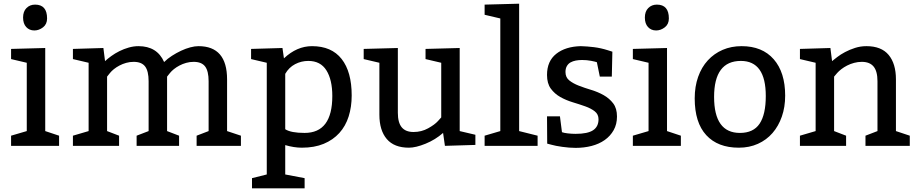

<svg xmlns="http://www.w3.org/2000/svg" viewBox="-20 -790 4978 1040"><path d="M170 -765Q235 -765 235 -690Q235 -659 213 -642Q191 -625 166 -625Q139 -625 122 -643.5Q105 -662 105 -695Q105 -728 123.5 -746.5Q142 -765 170 -765ZM225 -530V-80L300 -55V0H40V-55L125 -80V-450L40 -470V-525Z M540 -530 549 -459Q563 -472 583 -486.5Q603 -501 627 -513Q651 -525 677.5 -532.5Q704 -540 730 -540Q831 -540 869 -454Q887 -472 911 -487.5Q935 -503 960.5 -515Q986 -527 1010.5 -533.5Q1035 -540 1055 -540Q1210 -540 1210 -360V-80L1285 -55V0H1045V-55L1110 -80V-350Q1110 -405 1091 -430Q1072 -455 1029 -455Q1008 -455 988.5 -449.5Q969 -444 952 -435Q935 -426 922 -415.5Q909 -405 901 -395L885 -375V-80L950 -55V0H720V-55L785 -80V-350Q785 -405 766 -430Q747 -455 704 -455Q683 -455 663.5 -449.5Q644 -444 627 -435Q610 -426 597 -415.5Q584 -405 576 -395L560 -375V-80L625 -55V0H375V-55L460 -80V-450L375 -470V-525Z M1510 -530 1518 -474Q1588 -540 1670 -540Q1776 -540 1830.5 -470.5Q1885 -401 1885 -273Q1885 -211 1868.5 -159Q1852 -107 1818 -69.5Q1784 -32 1733.5 -11Q1683 10 1615 10Q1573 10 1525 -4V155L1630 175V230H1345V175L1425 155V-450L1340 -470V-525ZM1525 -390V-90Q1556 -70 1630 -70Q1780 -70 1780 -270Q1780 -358 1748 -409Q1716 -460 1650 -460Q1612 -460 1578.5 -442.5Q1545 -425 1525 -390Z M2470 -530V-80L2555 -60V-5L2390 0L2380 -70Q2338 -33 2285 -11.5Q2232 10 2195 10Q2115 10 2075 -37Q2035 -84 2035 -169V-450L1950 -470V-525L2135 -530V-179Q2135 -126 2156 -100.5Q2177 -75 2220 -75Q2263 -75 2299 -95Q2335 -115 2352 -134L2370 -154V-450L2285 -470V-525Z M2792 -770V-80L2892 -55V0H2605V-55L2690 -80V-690L2605 -710V-765Z M2943 -160H3013L3024 -74Q3034 -70 3055.5 -67.5Q3077 -65 3098 -65Q3163 -65 3192.5 -84.5Q3222 -104 3222 -144Q3222 -171 3201.5 -187Q3181 -203 3150 -214Q3119 -225 3082.5 -236Q3046 -247 3015 -264.5Q2984 -282 2963.5 -310Q2943 -338 2943 -384Q2943 -459 2993 -498.5Q3043 -538 3126 -540Q3161 -539 3197.5 -534.5Q3234 -530 3272 -518L3297 -510L3294 -375H3229L3213 -453Q3205 -456 3182 -460.5Q3159 -465 3133 -465Q3115 -465 3099 -462Q3083 -459 3070.5 -452Q3058 -445 3050.5 -432Q3043 -419 3043 -400Q3043 -371 3063.5 -354.5Q3084 -338 3115 -326Q3146 -314 3182.5 -303Q3219 -292 3250 -274.5Q3281 -257 3301.5 -230Q3322 -203 3322 -159Q3322 -117 3304 -85Q3286 -53 3255.5 -31.5Q3225 -10 3184.5 0.5Q3144 11 3098 11Q3081 11 3062.5 9.5Q3044 8 3026 5.5Q3008 3 2992.5 0Q2977 -3 2967 -6L2944 -12Z M3538 -765Q3603 -765 3603 -690Q3603 -659 3581 -642Q3559 -625 3534 -625Q3507 -625 3490 -643.5Q3473 -662 3473 -695Q3473 -728 3491.5 -746.5Q3510 -765 3538 -765ZM3593 -530V-80L3668 -55V0H3408V-55L3493 -80V-450L3408 -470V-525Z M3743 -257Q3743 -321 3761.5 -373.5Q3780 -426 3814 -463Q3848 -500 3894.5 -520Q3941 -540 3997 -540Q4109 -540 4171 -469Q4233 -398 4233 -272Q4233 -210 4215 -158.5Q4197 -107 4164.5 -69.5Q4132 -32 4085.5 -11Q4039 10 3982 10Q3868 10 3805.5 -58Q3743 -126 3743 -257ZM3993 -460Q3848 -460 3848 -265Q3848 -70 3988 -70Q4061 -70 4094.5 -120Q4128 -170 4128 -270Q4128 -460 3993 -460Z M4478 -530 4487 -459Q4497 -467 4515 -481Q4533 -495 4557.5 -508Q4582 -521 4611.5 -530.5Q4641 -540 4673 -540Q4754 -540 4793.5 -492.5Q4833 -445 4833 -360V-80L4908 -55V0H4668V-55L4733 -80V-350Q4733 -404 4712 -429.5Q4691 -455 4648 -455Q4627 -455 4606.5 -449.5Q4586 -444 4568.5 -435Q4551 -426 4537.5 -415.5Q4524 -405 4515 -395L4498 -375V-80L4563 -55V0H4313V-55L4398 -80V-450L4313 -470V-525Z"/></svg>

Font: Bitter
Style: Regular
Weight: 400
Designer: Sol Matas
Foundry: Sol Matas
Version: Version 1.001